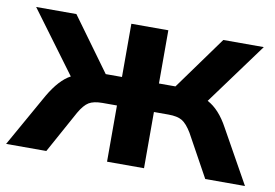

<svg xmlns="http://www.w3.org/2000/svg" viewBox="-71 -639 1060 739"><g transform="rotate(10 459.0 -269.5)"><path d="M109.4 -208Q149.4 -276.4 192.4 -298.8L14.6 -539.1H171.9L323.2 -331.1H386.7V-539.1H531.2V-331.1H595.7L746.1 -539.1H904.3L727.5 -297.9Q774.4 -273.4 809.6 -208L925.8 0H770.5L679.7 -165Q660.2 -197.3 641.6 -208.5Q623 -219.7 587.9 -219.7H531.2V0H386.7V-219.7H330.1Q295.9 -219.7 277.3 -208.5Q258.8 -197.3 240.2 -165L149.4 0H-7.8Z"/></g></svg>

Font: Min Sans Bold
Style: Regular
Weight: 700
Designer: Jinseong-Kim, NotoSansCJK, Nunito
Foundry: Jinseong-Kim
Version: Version 1.400;Glyphs 3.1.2 (3151)